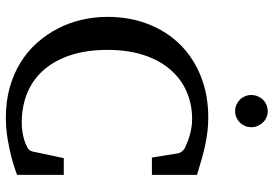

<svg xmlns="http://www.w3.org/2000/svg" viewBox="-162 -772 950 667"><g transform="rotate(90 313.5 -439.0)"><path d="M587.9 -22.9Q585.9 -22 568.8 -15.9Q551.8 -9.8 524.4 -2.7Q497.1 4.4 461.7 10.3Q426.3 16.1 388.2 16.1Q332 16.1 284.4 2.7Q236.8 -10.7 198 -34.7Q159.2 -58.6 129.6 -91.8Q100.1 -125 79.8 -164.1Q59.6 -203.1 49.3 -247.1Q39.1 -291 39.1 -336.9Q39.1 -414.6 64.5 -479Q89.8 -543.5 135.7 -589.6Q181.6 -635.7 246.1 -661.4Q310.5 -687 389.2 -687Q413.6 -687 436.3 -684.3Q459 -681.6 482.4 -676.8Q505.9 -671.9 531.7 -664.6Q557.6 -657.2 587.9 -647.9V-491.2H527.8L513.2 -582Q512.2 -588.9 506.3 -595.7Q500.5 -602.5 496.1 -605Q490.2 -607.4 480.7 -611.8Q471.2 -616.2 458 -620.4Q444.8 -624.5 428.7 -627.7Q412.6 -630.9 394 -630.9Q342.8 -630.9 298.8 -611.8Q254.9 -592.8 222.7 -555.7Q190.4 -518.6 172.1 -463.6Q153.8 -408.7 153.8 -336.9Q153.8 -267.1 171.1 -211.9Q188.5 -156.7 221.2 -118.2Q253.9 -79.6 300.8 -59.3Q347.7 -39.1 407.2 -39.1Q424.8 -39.1 439.2 -41.5Q453.6 -43.9 464.4 -47.1Q475.1 -50.3 481 -53Q486.8 -55.7 487.8 -56.2Q495.6 -59.1 500.5 -64.5Q505.4 -69.8 506.8 -76.2L529.8 -185.1H587.9ZM422.4 -836.4Q422.4 -824.7 418 -814.5Q413.6 -804.2 406 -796.6Q398.4 -789.1 388.4 -784.7Q378.4 -780.3 366.7 -780.3Q355 -780.3 344.7 -784.7Q334.5 -789.1 326.9 -796.6Q319.3 -804.2 314.9 -814.5Q310.5 -824.7 310.5 -836.4Q310.5 -848.1 314.9 -858.6Q319.3 -869.1 326.9 -877Q334.5 -884.8 344.7 -889.2Q355 -893.6 366.7 -893.6Q378.4 -893.6 388.4 -889.2Q398.4 -884.8 406 -877Q413.6 -869.1 418 -858.6Q422.4 -848.1 422.4 -836.4Z"/></g></svg>

Font: Charis SIL Eur
Style: Regular
Weight: 400
Foundry: SIL International
Version: Version 5.000